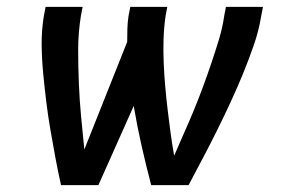

<svg xmlns="http://www.w3.org/2000/svg" viewBox="-20 -540 840 560"><path d="M158 0Q149 -40 141.5 -80.5Q134 -121 127 -161.5Q120 -202 115 -243Q110 -284 106 -325.5Q102 -367 101.5 -409Q101 -451 108 -494L113 -520H221L216 -494Q208 -444 208 -395Q208 -346 210 -297Q212 -248 216.5 -200Q221 -152 226 -104L351 -418Q351 -436 351.5 -455.5Q352 -475 355 -494L360 -520H468L463 -494Q458 -459 457 -424.5Q456 -390 457.5 -355.5Q459 -321 462 -287Q465 -253 469 -219.5Q473 -186 477.5 -152.5Q482 -119 488 -86Q502 -119 517 -152.5Q532 -186 546 -220Q560 -254 572.5 -288Q585 -322 596.5 -356Q608 -390 618.5 -424.5Q629 -459 634 -494L639 -520H747L742 -494Q735 -451 720.5 -409Q706 -367 689 -325.5Q672 -284 653 -243Q634 -202 614 -161.5Q594 -121 572.5 -80.5Q551 -40 530 0H421Q406 -57 393 -114.5Q380 -172 370 -231L267 0Z"/></svg>

Font: Iosevka Aile Semibold
Style: Italic
Weight: 600
Italic angle: -9°
Designer: Belleve Invis
Foundry: Belleve Invis
Version: Version 31.1.0; ttfautohint (v1.8.4)